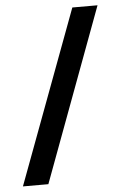

<svg xmlns="http://www.w3.org/2000/svg" viewBox="-52 -755 498 797"><g transform="rotate(-5 196.5 -357.0)"><path d="M385 -718 117 4H11L280 -718Z"/></g></svg>

Font: Noto Sans Condensed SemiBold
Style: Regular
Weight: 600
Width: 3
Designer: Monotype Design Team
Foundry: Monotype Imaging Inc.
Version: Version 2.013; ttfautohint (v1.8.4.7-5d5b)